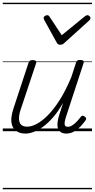

<svg xmlns="http://www.w3.org/2000/svg" viewBox="-20 -950 686 1390"><path d="M164 17Q123 17 96 -2.5Q69 -22 63 -62.5Q57 -103 78 -166L186 -494Q190 -506 196.5 -510.5Q203 -515 216 -515Q233 -515 239 -509Q245 -503 241 -491L131 -161Q117 -120 117.5 -91Q118 -62 132.5 -47.5Q147 -33 177 -33Q208 -33 246 -53Q284 -73 326 -115Q368 -157 411.5 -225Q455 -293 496 -391L530 -495Q534 -508 540 -512Q546 -516 560 -516Q576 -516 582.5 -510.5Q589 -505 585 -493L458 -105Q450 -80 448 -63.5Q446 -47 452 -39.5Q458 -32 470 -32Q487 -32 504 -43Q521 -54 536.5 -70.5Q552 -87 564 -103Q570 -111 577 -112Q584 -113 592 -107Q602 -100 603.5 -93.5Q605 -87 600 -80Q588 -62 567.5 -39.5Q547 -17 519.5 0Q492 17 460 17Q436 17 421.5 7.5Q407 -2 400.5 -18.5Q394 -35 396 -58Q398 -81 406 -109L437 -206Q402 -144 365 -101.5Q328 -59 292.5 -33Q257 -7 224 5Q191 17 164 17ZM613 -840Q621 -840 628 -833.5Q635 -827 635 -819Q635 -813 632.5 -809.5Q630 -806 626 -802L446 -639Q438 -631 430.5 -628.5Q423 -626 415 -626Q408 -626 402 -629Q396 -632 391 -641L301 -804Q299 -808 297.5 -812Q296 -816 296 -820Q296 -829 305 -834.5Q314 -840 320 -840Q327 -840 331 -837.5Q335 -835 338 -830L427 -695L592 -830Q599 -835 603 -837.5Q607 -840 613 -840ZM0 410H646V420H0ZM0 -20H646V0H0ZM0 -505H646V-500H0ZM0 -930H646V-920H0Z"/></svg>

Font: Playwrite DE LA Guides
Style: Regular
Weight: 400
Designer: Veronika Burian, José Scaglione
Foundry: TypeTogether
Version: Version 1.003